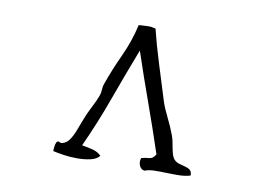

<svg xmlns="http://www.w3.org/2000/svg" viewBox="-69 -770 1138 827"><g transform="rotate(10 500.0 -357.0)"><path d="M808 -63Q786 -56 759 -55.5Q732 -55 704 -56Q676 -57 651 -56.5Q626 -56 608 -49Q592 -51 585.5 -67.5Q579 -84 585 -100Q602 -105 619 -106Q636 -107 647 -127Q611 -236 573 -341.5Q535 -447 499 -555Q456 -444 415 -330.5Q374 -217 325 -110Q350 -106 373 -100Q396 -94 410 -79Q398 -63 371 -57Q344 -51 313 -51Q282 -51 252.5 -55.5Q223 -60 207 -64Q207 -66 207 -72Q208 -78 208.5 -86Q209 -94 214 -104Q218 -109 221 -108.5Q224 -108 227 -107Q229 -105 232 -104.5Q235 -104 240 -105Q258 -110 270 -127.5Q282 -145 291 -168.5Q300 -192 308 -213Q320 -246 337 -278.5Q354 -311 362 -333Q367 -346 367.5 -361Q368 -376 372 -386Q395 -452 427 -521Q459 -590 475 -662Q478 -662 483 -663Q499 -664 515 -664.5Q531 -665 549 -660Q565 -594 589.5 -516Q614 -438 639 -357Q649 -327 667 -291Q685 -255 698 -220Q704 -204 707.5 -183.5Q711 -163 715.5 -145Q720 -127 729 -117Q738 -108 751 -104Q764 -100 777 -97Q790 -94 799 -87Q808 -80 808 -63Z"/></g></svg>

Font: Yuji Boku
Style: Regular
Weight: 400
Designer: Kataoka Yuji
Foundry: Kinuta Font Factory
Version: Version 3.002